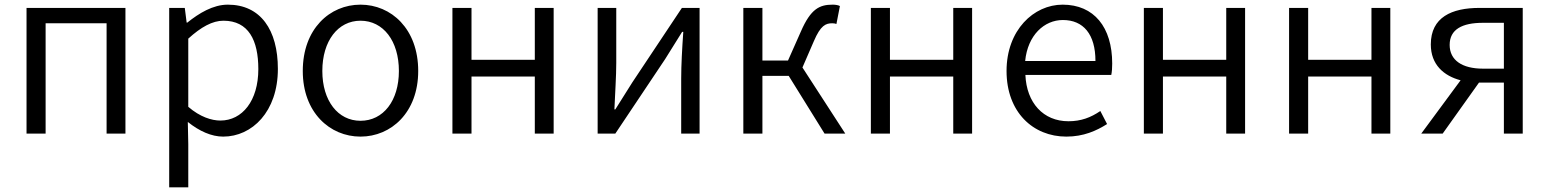

<svg xmlns="http://www.w3.org/2000/svg" viewBox="-20 -574 6657 825"><path d="M94 0H176V-474H438V0H519V-540H94Z M707 231H789V45L787 -50C837 -10 889 13 939 13C1063 13 1174 -94 1174 -278C1174 -445 1100 -554 959 -554C895 -554 835 -517 785 -477H782L774 -540H707ZM927 -56C890 -56 840 -71 789 -115V-408C844 -458 893 -485 940 -485C1048 -485 1090 -401 1090 -277C1090 -141 1021 -56 927 -56Z M1529 13C1661 13 1777 -91 1777 -269C1777 -450 1661 -554 1529 -554C1397 -554 1281 -450 1281 -269C1281 -91 1397 13 1529 13ZM1529 -55C1432 -55 1365 -141 1365 -269C1365 -398 1432 -485 1529 -485C1627 -485 1694 -398 1694 -269C1694 -141 1627 -55 1529 -55Z M1924 0H2006V-245H2278V0H2359V-540H2278V-317H2006V-540H1924Z M2548 0H2624L2838 -320C2859 -353 2890 -403 2911 -437H2916C2911 -366 2907 -294 2907 -236V0H2986V-540H2910L2697 -220C2676 -187 2645 -137 2624 -104H2620C2623 -174 2628 -247 2628 -304V-540H2548Z M3174 0H3256V-248H3369L3523 0H3612L3428 -284L3477 -397C3506 -465 3528 -474 3556 -474C3564 -474 3568 -473 3574 -471L3589 -548C3582 -552 3570 -554 3558 -554C3502 -554 3464 -537 3421 -438L3366 -314H3256V-540H3174Z M3722 0H3804V-245H4076V0H4157V-540H4076V-317H3804V-540H3722Z M4562 13C4636 13 4691 -12 4737 -41L4708 -97C4667 -69 4625 -53 4571 -53C4463 -53 4391 -132 4386 -252H4755C4758 -266 4759 -283 4759 -301C4759 -457 4681 -554 4546 -554C4422 -554 4305 -445 4305 -269C4305 -92 4419 13 4562 13ZM4385 -312C4396 -423 4467 -488 4547 -488C4635 -488 4687 -427 4687 -312Z M4895 0H4977V-245H5249V0H5330V-540H5249V-317H4977V-540H4895Z M5519 0H5601V-245H5873V0H5954V-540H5873V-317H5601V-540H5519Z M6352 -279C6263 -279 6209 -315 6209 -381C6209 -448 6263 -476 6352 -476H6442V-279ZM6087 0H6179L6335 -219H6336H6442V0H6523V-540H6337C6218 -540 6128 -500 6128 -383C6128 -296 6184 -248 6256 -229Z"/></svg>

Font: Noto Sans JP DemiLight
Style: Regular
Weight: 350
Designer: Ryoko NISHIZUKA 西塚涼子 (kana, bopomofo & ideographs); Paul D. Hunt (Latin, Greek & Cyrillic); Sandoll Communications 산돌커뮤니
Foundry: Adobe
Version: Version 2.004;hotconv 1.0.118;makeotfexe 2.5.65603